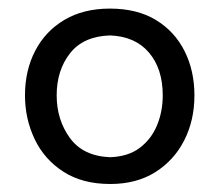

<svg xmlns="http://www.w3.org/2000/svg" viewBox="-20 -791 522 458"><path d="M243.2 -352.1Q176.3 -352.1 130.9 -381.6Q85.4 -411.1 62.5 -459.5Q39.6 -507.8 39.6 -563.5Q39.6 -623 64 -669.9Q88.4 -716.8 133.8 -743.7Q179.2 -770.5 242.2 -770.5Q307.1 -770.5 352.1 -743.2Q397 -715.8 420.4 -668.9Q443.8 -622.1 443.8 -563.5Q443.8 -503.9 419.4 -456.1Q395 -408.2 350.1 -380.1Q305.2 -352.1 243.2 -352.1ZM242.7 -416Q285.6 -417.5 313.2 -438.2Q340.8 -459 354.5 -491.9Q368.2 -524.9 368.2 -563.5Q368.2 -627 335.4 -665.5Q302.7 -704.1 242.7 -706.5Q179.2 -704.6 147.2 -664.1Q115.2 -623.5 115.2 -563.5Q115.2 -505.4 146.7 -461.9Q178.2 -418.5 242.7 -416Z"/></svg>

Font: Pinar-DS1-FD Medium
Style: Regular
Weight: 500
Designer: Amin Abedi
Version: Version 3.000